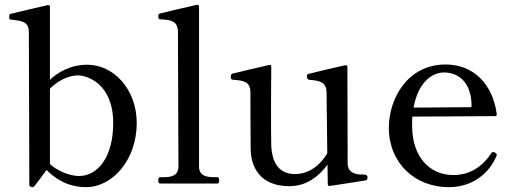

<svg xmlns="http://www.w3.org/2000/svg" viewBox="-20 -758 2122 792"><path d="M340 -491C268 -491 217 -458 186 -429V-730C186 -735 183 -738 177 -737C145 -730 36 -704 24 -701C19 -699 18 -696 18 -692V-687C18 -680 19 -677 27 -677C68 -672 99 -670 99 -625L101 5C101 10 104 11 110 13C113 14 114 14 116 14C118 14 120 13 122 10C125 7 154 -32 172 -57C202 -26 255 14 335 14C445 14 544 -100 544 -250C544 -390 449 -491 340 -491ZM306 -32C271 -32 221 -50 186 -81V-392C217 -424 261 -447 302 -447C337 -447 447 -415 447 -250C447 -110 383 -32 306 -32Z M877 -1C882 -1 884 -5 884 -14C884 -22 882 -27 877 -27H865C835 -27 801 -31 801 -71V-731C801 -736 798 -739 792 -738C759 -731 652 -706 639 -702C634 -700 633 -698 633 -693C633 -687 633 -678 643 -678C684 -677 714 -671 714 -626L716 -71C716 -31 683 -27 653 -27H641C635 -27 633 -22 633 -14C633 -5 635 -1 641 -1Z M1477 -38C1470 -38 1463 -38 1457 -39C1432 -43 1414 -55 1414 -85L1413 -482C1413 -487 1410 -490 1404 -489C1372 -482 1265 -457 1252 -453C1247 -451 1246 -449 1246 -445C1246 -439 1247 -430 1255 -429C1297 -425 1326 -422 1327 -377L1330 -126C1296 -67 1245 -40 1197 -40C1120 -40 1102 -103 1099 -154C1098 -176 1098 -251 1098 -322C1098 -389 1099 -458 1099 -483C1099 -489 1096 -491 1090 -490C1058 -483 950 -457 938 -454C933 -452 932 -447 932 -442C932 -437 932 -430 941 -429C982 -426 1012 -423 1013 -378C1013 -363 1013 -217 1014 -143C1015 -71 1051 10 1174 10C1250 10 1300 -37 1331 -79L1332 1C1332 7 1335 10 1341 9C1372 4 1481 -12 1489 -14C1495 -16 1496 -21 1496 -25C1496 -32 1495 -38 1477 -38Z M2024 -127C2021 -129 2018 -131 2015 -131C2012 -131 2009 -130 2006 -125C1972 -74 1922 -36 1850 -36C1754 -36 1680 -108 1680 -240C1680 -253 1680 -265 1681 -277L2022 -279C2027 -279 2030 -282 2029 -288C2012 -414 1931 -492 1818 -492C1661 -492 1584 -351 1584 -231C1584 -85 1692 14 1831 14C1942 14 2003 -57 2026 -110C2028 -114 2029 -116 2029 -119C2029 -122 2027 -125 2024 -127ZM1812 -459C1869 -459 1922 -421 1925 -329V-316L1686 -314C1704 -415 1759 -459 1812 -459Z"/></svg>

Font: Shippori Mincho OTF Medium
Style: Regular
Weight: 500
Designer: FONTDASU
Foundry: FONTDASU / Google Inc. / but / Adobe
Version: Version 3.300;hotconv 1.0.109;makeotfexe 2.5.65596